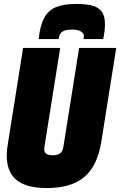

<svg xmlns="http://www.w3.org/2000/svg" viewBox="-20 -943 609 973"><path d="M217 10Q114 10 64 -30.5Q14 -71 14 -156Q14 -180 21 -222L97 -700H285L205 -198Q197 -156 247 -156Q296 -156 301 -198L381 -700H569L493 -222Q473 -101 406.5 -45.5Q340 10 217 10ZM367 -923Q412 -923 444.5 -915.5Q477 -908 494.5 -885.5Q512 -863 512 -820Q512 -788 503 -745H403Q404 -751 404.5 -754.5Q405 -758 405 -760Q405 -775 389.5 -784Q374 -793 346 -793Q316 -793 302 -786Q288 -779 283.5 -768Q279 -757 277 -745H176Q183 -814 204.5 -853Q226 -892 265.5 -907.5Q305 -923 367 -923Z"/></svg>

Font: Georama Semi Condensed Black
Style: Italic
Weight: 900
Width: 4
Italic angle: -9°
Designer: Jean-Baptiste Levee
Foundry: Production Type
Version: Version 1.000